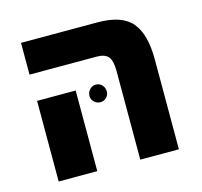

<svg xmlns="http://www.w3.org/2000/svg" viewBox="-87 -663 797 759"><g transform="rotate(-15 311.0 -284.0)"><path d="M397 0V-364Q397 -404 383.5 -421Q370 -438 335 -438H61V-568H374Q474 -568 514.5 -519.5Q555 -471 555 -369V0ZM268 -295Q268 -310 278.5 -321Q289 -332 304 -332Q319 -332 329 -321Q339 -310 339 -295Q339 -281 329 -270.5Q319 -260 304 -260Q289 -260 278.5 -270.5Q268 -281 268 -295ZM63 0V-330H221V0Z"/></g></svg>

Font: FiraGO
Style: Bold
Weight: 700
Designer: bBox Type
Foundry: bBox Type GmbH
Version: Version 1.001;PS 001.001;hotconv 1.0.88;makeotf.lib2.5.64775